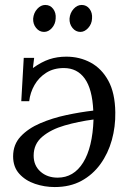

<svg xmlns="http://www.w3.org/2000/svg" viewBox="-20 -745 517 776"><path d="M201 11Q160 11 121.5 -2Q83 -15 58 -42.5Q33 -70 33 -113Q33 -161 63.5 -193.5Q94 -226 143 -247Q192 -268 248.5 -280Q305 -292 357 -298Q353 -385 322.5 -427.5Q292 -470 238 -470Q197 -470 167 -451Q137 -432 119.5 -401.5Q102 -371 98 -336H66L76 -511H118L113 -470Q148 -495 179.5 -505.5Q211 -516 248 -516Q302 -516 346.5 -492Q391 -468 418 -418.5Q445 -369 446 -291Q447 -233 432 -179Q417 -125 386 -82Q355 -39 309 -14Q263 11 201 11ZM213 -27Q278 -27 316 -88Q354 -149 358 -262Q297 -254 241.5 -238Q186 -222 151 -192.5Q116 -163 116 -116Q116 -76 143.5 -51.5Q171 -27 213 -27ZM305 -616Q286 -616 273 -632Q260 -648 261 -670Q263 -693 277.5 -709Q292 -725 310 -725Q330 -725 342 -709Q354 -693 352 -670Q351 -648 336.5 -632Q322 -616 305 -616ZM158 -616Q139 -616 126 -632Q113 -648 114 -670Q116 -693 130.5 -709Q145 -725 163 -725Q183 -725 195 -709Q207 -693 205 -670Q204 -648 190 -632Q176 -616 158 -616Z"/></svg>

Font: Lora
Style: Italic
Weight: 400
Italic angle: -3°
Designer: Olga Karpushina, Alexei Vanyashin (Cyrillic)
Foundry: Cyreal
Version: Version 3.008